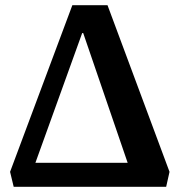

<svg xmlns="http://www.w3.org/2000/svg" viewBox="-20 -723 695 743"><path d="M33 0 19 -58 260 -703H396L636 -58L623 0ZM117 -93H474L302 -595H298Z"/></svg>

Font: Literata 18pt SemiBold
Style: Regular
Weight: 600
Designer: Latin by Veronika Burian and Jose Scaglione. Greek by Irene Vlachou. Cyrillic by Vera Evstafieva.
Foundry: TypeTogether
Version: Version 3.103;gftools[0.9.29]